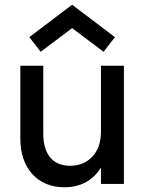

<svg xmlns="http://www.w3.org/2000/svg" viewBox="-20 -778 615 812"><path d="M163 -213Q163 -148 192 -112.5Q221 -77 277 -77Q334 -77 370.5 -115.5Q407 -154 407 -222V-500H504V0H407V-69Q354 14 252 14Q210 14 175.5 -0.5Q141 -15 116.5 -42Q92 -69 79 -107Q66 -145 66 -192V-500H163ZM104 -621 285 -758 466 -621 418 -559 285 -659 152 -559Z"/></svg>

Font: NT Somic Medium
Style: Regular
Weight: 500
Designer: Ravid Balaliev — lead type designer, mastering
Michael Voronin — secret advisor, marketing
Ivan Kovalenko — best boy
Foundry: NT Type
Version: Version 0.7